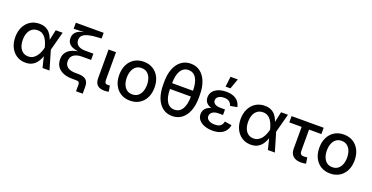

<svg xmlns="http://www.w3.org/2000/svg" viewBox="-29 -1601 5016 2589"><g transform="rotate(20 2478.5 -307.0)"><path d="M288.6 11.7Q216.3 11.7 160.9 -23.9Q105.5 -59.6 74.7 -122.6Q43.9 -185.5 43.9 -267.6Q43.9 -350.6 75.2 -413.3Q106.4 -476.1 162.4 -511.5Q218.3 -546.9 291.5 -546.9Q343.8 -546.9 380.6 -529.8Q417.5 -512.7 441.7 -484.1Q465.8 -455.6 480.5 -421.1Q495.1 -386.7 502.4 -352.5H537.6L552.2 -272.5L632.3 0H532.2L465.8 -271Q458 -302.2 445.6 -334.7Q433.1 -367.2 414.1 -394.8Q395 -422.4 366.7 -439.2Q338.4 -456.1 298.8 -456.1Q253.4 -456.1 220.5 -433.3Q187.5 -410.6 169.7 -368.4Q151.9 -326.2 151.9 -267.6Q151.9 -210 169.2 -168Q186.5 -126 218.8 -103Q251 -80.1 294.9 -80.1Q334 -80.1 363.3 -97.4Q392.6 -114.7 413.1 -143.1Q433.6 -171.4 446.5 -204.3Q459.5 -237.3 466.3 -268.1L525.4 -539.1H624.5L552.2 -268.1L537.6 -189.5H504.9Q495.6 -155.8 480.5 -120.6Q465.3 -85.4 440.7 -55.4Q416 -25.4 378.9 -6.8Q341.8 11.7 288.6 11.7Z M1064 140.1V47.9Q1064 28.8 1058.8 18.3Q1053.7 7.8 1041.5 3.9Q1029.3 0 1007.3 0H955.6Q843.3 0 778.8 -51.3Q714.4 -102.5 714.4 -191.9Q714.4 -237.8 730.2 -270Q746.1 -302.2 772.9 -323.2Q799.8 -344.2 833.3 -356.4Q866.7 -368.7 901.9 -374Q937 -379.4 969.2 -379.9L969.7 -370.1Q932.6 -370.6 893.6 -376.2Q854.5 -381.8 821.5 -396.5Q788.6 -411.1 768.3 -438Q748 -464.8 748 -507.8Q748 -557.1 774.4 -587.4Q800.8 -617.7 844 -632.8Q887.2 -647.9 937 -651.9V-647.5L745.6 -640.6V-727.5H1144.5V-646L1075.2 -641.6Q967.3 -635.3 910.2 -607.7Q853 -580.1 853 -520Q853 -472.2 889.4 -444.1Q925.8 -416 996.6 -416H1110.4V-326.2H984.9Q904.8 -326.2 861.8 -294.9Q818.8 -263.7 818.8 -204.6Q818.8 -148.4 858.4 -118.7Q897.9 -88.9 972.2 -88.9H1011.7Q1085.9 -88.9 1122.8 -58.3Q1159.7 -27.8 1159.7 41.5V140.1Z M1421.4 2.9Q1350.6 2.9 1317.1 -29.8Q1283.7 -62.5 1283.7 -127V-539.1H1390.6V-146Q1390.6 -113.3 1399.9 -99.9Q1409.2 -86.4 1435.5 -86.4Q1446.8 -86.4 1453.6 -87.2Q1460.4 -87.9 1465.8 -89.4L1481 -4.4Q1470.2 -1.5 1454.3 0.7Q1438.5 2.9 1421.4 2.9Z M1788.6 11.2Q1712.4 11.2 1655.5 -23.7Q1598.6 -58.6 1567.1 -121.3Q1535.6 -184.1 1535.6 -267.1Q1535.6 -351.1 1567.1 -414.1Q1598.6 -477.1 1655.5 -512Q1712.4 -546.9 1788.6 -546.9Q1865.2 -546.9 1922.1 -512Q1979 -477.1 2010.5 -414.1Q2042 -351.1 2042 -267.1Q2042 -184.1 2010.5 -121.3Q1979 -58.6 1922.1 -23.7Q1865.2 11.2 1788.6 11.2ZM1788.6 -79.1Q1836.9 -79.1 1869.4 -104.2Q1901.9 -129.4 1918 -172.1Q1934.1 -214.8 1934.1 -267.1Q1934.1 -320.3 1918 -363Q1901.9 -405.8 1869.4 -431.2Q1836.9 -456.5 1788.6 -456.5Q1740.2 -456.5 1708.3 -431.2Q1676.3 -405.8 1660.2 -363Q1644 -320.3 1644 -267.1Q1644 -214.8 1660.2 -172.1Q1676.3 -129.4 1708.3 -104.2Q1740.2 -79.1 1788.6 -79.1Z M2393.6 11.7Q2314.9 11.7 2257.3 -31.7Q2199.7 -75.2 2168.7 -154.8Q2137.7 -234.4 2137.7 -343.3V-384.3Q2137.7 -493.7 2168.7 -573Q2199.7 -652.3 2257.3 -695.8Q2314.9 -739.3 2393.6 -739.3Q2472.7 -739.3 2530 -695.8Q2587.4 -652.3 2618.7 -573Q2649.9 -493.7 2649.9 -384.3V-343.3Q2649.9 -234.4 2618.7 -154.8Q2587.4 -75.2 2530 -31.7Q2472.7 11.7 2393.6 11.7ZM2393.6 -79.6Q2465.8 -79.6 2504.9 -143.1Q2543.9 -206.5 2543.9 -326.2V-401.4Q2543.9 -521 2504.9 -584.5Q2465.8 -647.9 2393.6 -647.9Q2321.8 -647.9 2282.7 -584.5Q2243.7 -521 2243.7 -401.4V-326.2Q2243.7 -206.5 2282.7 -143.1Q2321.8 -79.6 2393.6 -79.6ZM2219.7 -322.3V-405.3H2569.8V-322.3Z M2972.2 10.3Q2907.7 10.3 2856.4 -8.8Q2805.2 -27.8 2775.6 -63.2Q2746.1 -98.6 2746.1 -147Q2746.1 -173.8 2757.6 -198.7Q2769 -223.6 2793.5 -242.7Q2817.9 -261.7 2857.9 -272.9Q2897.9 -284.2 2955.6 -284.2H3035.6V-236.8H2969.2Q2933.6 -236.8 2908 -226.6Q2882.3 -216.3 2868.2 -198Q2854 -179.7 2854 -155.3Q2854 -120.1 2886.2 -98.4Q2918.5 -76.7 2974.6 -76.7Q3011.2 -76.7 3034.7 -86.4Q3058.1 -96.2 3071 -115.2Q3084 -134.3 3089.8 -162.6L3190.9 -146.5Q3182.1 -97.2 3154.5 -62Q3127 -26.9 3081.3 -8.3Q3035.6 10.3 2972.2 10.3ZM2957.5 -259.3Q2900.9 -259.3 2862.3 -269.5Q2823.7 -279.8 2800.5 -297.6Q2777.3 -315.4 2767.1 -338.9Q2756.8 -362.3 2756.8 -388.7Q2756.8 -438.5 2784.4 -473.9Q2812 -509.3 2860.6 -528.1Q2909.2 -546.9 2972.2 -546.9Q3031.7 -546.9 3075.2 -530Q3118.7 -513.2 3145.3 -481Q3171.9 -448.7 3181.6 -402.3L3082 -384.3Q3074.2 -419.4 3047.1 -440.2Q3020 -460.9 2971.7 -460.9Q2921.9 -460.9 2892.1 -439.5Q2862.3 -418 2862.3 -384.8Q2862.3 -354.5 2889.6 -335.2Q2917 -315.9 2970.7 -315.9H3035.6V-259.3ZM2937.5 -608.4 2954.6 -755.4H3059.6L3006.8 -608.4Z M3522 11.7Q3449.7 11.7 3394.3 -23.9Q3338.9 -59.6 3308.1 -122.6Q3277.3 -185.5 3277.3 -267.6Q3277.3 -350.6 3308.6 -413.3Q3339.8 -476.1 3395.8 -511.5Q3451.7 -546.9 3524.9 -546.9Q3577.1 -546.9 3614 -529.8Q3650.9 -512.7 3675 -484.1Q3699.2 -455.6 3713.9 -421.1Q3728.5 -386.7 3735.8 -352.5H3771L3785.6 -272.5L3865.7 0H3765.6L3699.2 -271Q3691.4 -302.2 3679 -334.7Q3666.5 -367.2 3647.5 -394.8Q3628.4 -422.4 3600.1 -439.2Q3571.8 -456.1 3532.2 -456.1Q3486.8 -456.1 3453.9 -433.3Q3420.9 -410.6 3403.1 -368.4Q3385.3 -326.2 3385.3 -267.6Q3385.3 -210 3402.6 -168Q3419.9 -126 3452.1 -103Q3484.4 -80.1 3528.3 -80.1Q3567.4 -80.1 3596.7 -97.4Q3626 -114.7 3646.5 -143.1Q3667 -171.4 3679.9 -204.3Q3692.9 -237.3 3699.7 -268.1L3758.8 -539.1H3857.9L3785.6 -268.1L3771 -189.5H3738.3Q3729 -155.8 3713.9 -120.6Q3698.7 -85.4 3674.1 -55.4Q3649.4 -25.4 3612.3 -6.8Q3575.2 11.7 3522 11.7Z M4240.2 5.4Q4166 5.4 4126.5 -31Q4086.9 -67.4 4086.9 -135.3V-448.7H3909.7V-539.1H4370.1V-448.7H4193.4V-145Q4193.4 -113.3 4206.8 -98.6Q4220.2 -84 4251.5 -84Q4261.2 -84 4274.7 -85.7Q4288.1 -87.4 4298.3 -88.9L4313 -2.9Q4296.9 1 4278.1 3.2Q4259.3 5.4 4240.2 5.4Z M4659.7 11.2Q4583.5 11.2 4526.6 -23.7Q4469.7 -58.6 4438.2 -121.3Q4406.7 -184.1 4406.7 -267.1Q4406.7 -351.1 4438.2 -414.1Q4469.7 -477.1 4526.6 -512Q4583.5 -546.9 4659.7 -546.9Q4736.3 -546.9 4793.2 -512Q4850.1 -477.1 4881.6 -414.1Q4913.1 -351.1 4913.1 -267.1Q4913.1 -184.1 4881.6 -121.3Q4850.1 -58.6 4793.2 -23.7Q4736.3 11.2 4659.7 11.2ZM4659.7 -79.1Q4708 -79.1 4740.5 -104.2Q4772.9 -129.4 4789.1 -172.1Q4805.2 -214.8 4805.2 -267.1Q4805.2 -320.3 4789.1 -363Q4772.9 -405.8 4740.5 -431.2Q4708 -456.5 4659.7 -456.5Q4611.3 -456.5 4579.3 -431.2Q4547.4 -405.8 4531.2 -363Q4515.1 -320.3 4515.1 -267.1Q4515.1 -214.8 4531.2 -172.1Q4547.4 -129.4 4579.3 -104.2Q4611.3 -79.1 4659.7 -79.1Z"/></g></svg>

Font: Inter 18pt Medium
Style: Regular
Weight: 500
Designer: Rasmus Andersson
Foundry: rsms
Version: Version 4.001;git-66647c0bb